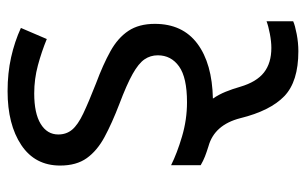

<svg xmlns="http://www.w3.org/2000/svg" viewBox="-174 -412 826 519"><g transform="rotate(-90 239.5 -153.0)"><path d="M360 240Q278 240 238.5 202Q199 164 179 83Q161 13 103 -3Q87 -8 75.5 -12.5Q64 -17 52 -24V-104Q84 -88 129.5 -74.5Q175 -61 222 -61Q289 -61 319 -82.5Q349 -104 349 -140Q349 -160 338 -176Q327 -192 298.5 -208Q270 -224 217 -244Q165 -264 128 -284Q91 -304 71 -332Q51 -360 51 -404Q51 -472 106.5 -509Q162 -546 252 -546Q301 -546 343.5 -536.5Q386 -527 423 -510L393 -440Q359 -454 322 -464Q285 -474 246 -474Q192 -474 163.5 -456.5Q135 -439 135 -409Q135 -387 148 -371.5Q161 -356 191.5 -341.5Q222 -327 273 -307Q324 -288 360 -268Q396 -248 415 -219.5Q434 -191 434 -148Q434 -73 380.5 -33Q327 7 232 9Q243 25 250.5 43.5Q258 62 264 83Q277 127 302.5 147Q328 167 369 167Q386 167 407 163Q428 159 441 154V226Q430 231 406.5 235.5Q383 240 360 240Z"/></g></svg>

Font: Noto IKEA Simplified Chinese
Style: Regular
Weight: 400
Designer: Monotype Design Team
Foundry: Monotype Imaging Inc.
Version: Version 1.100